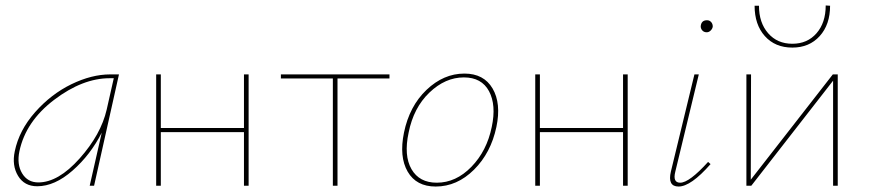

<svg xmlns="http://www.w3.org/2000/svg" viewBox="-20 -679 3176 702"><path d="M383 -407H415L324 0H308L352 -194Q311 -113 245.5 -55.5Q180 2 116 2Q69 2 46 -36Q23 -74 34 -126Q50 -203 108.5 -269Q167 -335 241 -371Q315 -407 383 -407ZM120 -12Q193 -12 271 -99.5Q349 -187 370 -278L396 -393H381Q282 -393 178 -314Q74 -235 51 -126Q41 -78 61 -45Q81 -12 120 -12Z M872 -407H889V0H872V-196H568V0H551V-407H568V-211H872Z M1404 -407V-392H1214V0H1197V-392H1007V-407Z M1573 3Q1502 3 1470.5 -51.5Q1439 -106 1457 -194Q1477 -291 1539.5 -350.5Q1602 -410 1678 -410Q1749 -410 1781 -355.5Q1813 -301 1795 -215Q1775 -120 1713 -58.5Q1651 3 1573 3ZM1577 -11Q1647 -11 1703.5 -69Q1760 -127 1778 -215Q1795 -295 1768 -345.5Q1741 -396 1676 -396Q1608 -396 1550 -340.5Q1492 -285 1474 -194Q1456 -110 1484.5 -60.5Q1513 -11 1577 -11Z M2258 -407H2275V0H2258V-196H1954V0H1937V-407H1954V-211H2258Z M2564 -561Q2554 -561 2548 -567.5Q2542 -574 2542 -583Q2544 -605 2565 -605Q2574 -605 2580 -598.5Q2586 -592 2586 -582Q2585 -574 2578.5 -567.5Q2572 -561 2564 -561ZM2461 3Q2420 3 2433 -52L2519 -407H2535L2449 -51Q2439 -11 2467 -11Q2500 -11 2569 -87L2578 -79Q2506 3 2461 3Z M2877 -505Q2814 -505 2776.5 -547Q2739 -589 2739 -658H2755Q2755 -596 2788.5 -557.5Q2822 -519 2877 -519Q2932 -519 2965.5 -557.5Q2999 -596 2999 -659L3015 -658Q3015 -589 2977 -547Q2939 -505 2877 -505ZM3043 -407V0H3026V-384L2727 0H2709V-407H2726L2725 -22L3025 -407Z"/></svg>

Font: EauTest Thin
Style: Italic
Weight: 250
Italic angle: -12°
Designer: Christian Thalmann (Catharsis Fonts)
Version: Version 0.001;PS 000.001;hotconv 1.0.88;makeotf.lib2.5.64775